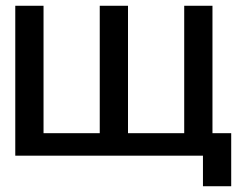

<svg xmlns="http://www.w3.org/2000/svg" viewBox="-20 -540 856 666"><path d="M131 -78H326V-520H424V-78H619V-520H717V-78H782V106H684V0H33V-520H131Z"/></svg>

Font: Non Bureau
Style: Regular
Weight: 400
Designer: Jona Saucedo
Foundry: Non Foundry
Version: Version 1.000; ttfautohint (v1.8.4)